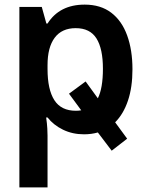

<svg xmlns="http://www.w3.org/2000/svg" viewBox="-20 -572 640 832"><path d="M64 240V-542H161L181 -470H186Q238 -552 347 -552Q416 -552 462 -517Q508 -482 531 -418.5Q554 -355 554 -272Q554 -194 534.5 -136Q515 -78 479 -42L531 29L464 81L404 2Q376 10 344 10Q294 10 253 -10Q212 -30 186 -63H180Q184 -35 185 -15Q186 5 186 16V240ZM309 -92Q321 -92 332 -94L279 -166L351 -219L404 -146Q426 -190 426 -274Q426 -361 398 -405.5Q370 -450 308 -450Q248 -450 217 -408.5Q186 -367 186 -290V-273Q186 -184 215.5 -138Q245 -92 309 -92Z"/></svg>

Font: Noto Sans Mono SemiBold
Style: Regular
Weight: 600
Designer: Monotype Design Team
Foundry: Monotype Imaging Inc.
Version: Version 2.014; ttfautohint (v1.8.4.7-5d5b)